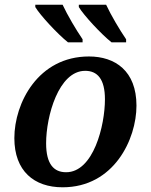

<svg xmlns="http://www.w3.org/2000/svg" viewBox="-20 -786 641 816"><path d="M454 -606H516V-619C488 -660 452 -721 431 -766H315V-756C336 -721 409 -642 454 -606ZM269 -606H331V-619C303 -660 267 -721 246 -766H130V-756C151 -721 224 -642 269 -606ZM246 10C464 10 560 -194 560 -337C560 -485 469 -546 358 -546C142 -546 41 -348 41 -199C41 -59 125 10 246 10ZM261 -54C209 -54 176 -88 176 -177C176 -292 229 -485 342 -485C394 -485 426 -450 426 -364C426 -252 377 -54 261 -54Z"/></svg>

Font: Noto Serif SemiBold
Style: Italic
Weight: 600
Italic angle: -12°
Designer: Monotype Design Team
Foundry: Monotype Imaging Inc.
Version: Version 2.014